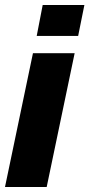

<svg xmlns="http://www.w3.org/2000/svg" viewBox="-36 -749 358 769"><path d="M111 -605 135 -729H302L277 -605ZM-16 0 96 -536H263L151 0Z"/></svg>

Font: Mona Sans Expanded
Style: Bold Italic
Weight: 700
Width: 7
Italic angle: -11.7°
Designer: Deni Anggara
Foundry: GitHub
Version: Version 1.001;gftools[0.9.33]